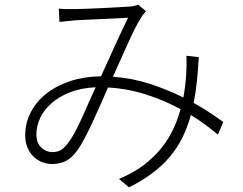

<svg xmlns="http://www.w3.org/2000/svg" viewBox="-20 -755 1040 823"><path d="M269 -138Q284 -157 299.5 -185.5Q315 -214 330 -247Q345 -280 360 -314.5Q375 -349 390 -381Q329 -378 282 -360Q235 -342 202.5 -314Q170 -286 153 -251Q136 -216 136 -179Q136 -142 157 -122.5Q178 -103 204 -103Q223 -103 237.5 -110Q252 -117 269 -138ZM914 -178Q889 -199 860 -220.5Q831 -242 798 -262Q784 -210 762 -165.5Q740 -121 707.5 -82.5Q675 -44 632 -12Q589 20 533 48L490 12Q550 -13 594 -46Q638 -79 669.5 -117.5Q701 -156 721.5 -199Q742 -242 754 -287Q686 -324 607.5 -349.5Q529 -375 443 -380Q429 -347 412 -309Q395 -271 378 -234Q361 -197 344 -164.5Q327 -132 312 -111Q287 -77 261.5 -64.5Q236 -52 204 -52Q179 -52 158 -61Q137 -70 121.5 -86Q106 -102 97 -124.5Q88 -147 88 -174Q88 -228 112 -274Q136 -320 179 -354Q222 -388 281.5 -407.5Q341 -427 413 -428Q443 -494 473 -560Q503 -626 529 -679Q514 -678 483.5 -676.5Q453 -675 419 -673.5Q385 -672 353 -670.5Q321 -669 304 -668Q287 -666 269.5 -664.5Q252 -663 235 -661L232 -718Q250 -716 268 -716Q286 -716 301 -716Q320 -716 353 -717.5Q386 -719 421.5 -720.5Q457 -722 488.5 -724Q520 -726 535 -727Q556 -728 572 -735L606 -707Q601 -700 595 -694Q589 -688 584 -678Q573 -661 559 -633.5Q545 -606 529.5 -571.5Q514 -537 497 -499.5Q480 -462 464 -426Q548 -420 624 -395Q700 -370 766 -337Q775 -386 778 -435Q779 -450 779.5 -471.5Q780 -493 779 -516L832 -510Q829 -455 824 -406.5Q819 -358 810 -314Q848 -293 879.5 -272Q911 -251 937 -232Z"/></svg>

Font: SpoqaHanSansJP-Light
Style: Regular
Weight: 300
Designer: [Source Han Sans]
Ryoko NISHIZUKA  (kana & ideographs); Paul D. Hunt (Latin, Greek & Cyrillic); Wenlong ZHANG  (bopomofo
Foundry: Spoqa (http://bi.spoqa.com)
Version: Version 1.002.20150607